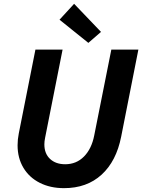

<svg xmlns="http://www.w3.org/2000/svg" viewBox="-20 -980 747 1008"><path d="M72.3 -217.3Q72.3 -248 78.6 -279.3L166 -719.7H308.6L216.8 -256.8Q212.9 -237.3 212.9 -222.2Q212.9 -173.3 242.9 -145.5Q272.9 -117.7 322.3 -117.7Q380.9 -117.7 420.9 -158.2Q460.9 -198.7 474.6 -268.6L564.5 -719.7H706.5L616.2 -262.7Q590.8 -133.8 513.4 -63Q436 7.8 315.9 7.8Q243.7 7.8 188.5 -20.3Q133.3 -48.3 102.8 -99.4Q72.3 -150.4 72.3 -217.3ZM292.5 -876.5 369.1 -960 510.3 -812.5 443.8 -754.9Z"/></svg>

Font: Reddit Sans Chocolate
Style: Bold Italic
Weight: 700
Italic angle: -11.25°
Designer: Stephen Hutchings
Version: Version 1.013